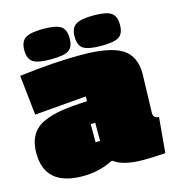

<svg xmlns="http://www.w3.org/2000/svg" viewBox="-99 -724 746 818"><g transform="rotate(-15 273.5 -315.0)"><path d="M525 -346 520 -174Q520 -150 545 -150L531 6Q471 10 435 10Q345 10 305 -21H300Q240 10 168 10Q0 10 0 -136Q0 -227 70 -260Q107 -277 152 -284Q197 -291 266 -294V-315L38 -296L19 -472Q168 -491 292.5 -491Q417 -491 471 -458Q525 -425 525 -346ZM256 -196V-116H276V-196ZM165 -506Q108 -506 86 -520Q64 -534 64 -572.5Q64 -611 86.5 -625.5Q109 -640 165 -640Q221 -640 242.5 -625.5Q264 -611 264 -572.5Q264 -534 243 -520Q222 -506 165 -506ZM387 -506Q330 -506 308 -520Q286 -534 286 -572.5Q286 -611 308.5 -625.5Q331 -640 387 -640Q443 -640 464.5 -625.5Q486 -611 486 -572.5Q486 -534 465 -520Q444 -506 387 -506Z"/></g></svg>

Font: Passion One Black
Style: Regular
Weight: 900
Designer: Alejandro Lo Celso
Foundry: Fontstage
Version: Version 1.002